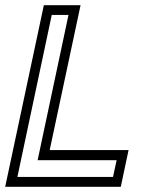

<svg xmlns="http://www.w3.org/2000/svg" viewBox="-32 -720 598 740"><path d="M-12 0 137 -700H278.5L159.5 -141.5H463.5L433.5 0ZM35 -38H403.5L417.5 -102.5H113L232 -662.5H167.5Z"/></svg>

Font: Tourney
Style: Italic
Weight: 400
Italic angle: -12°
Version: Version 1.015